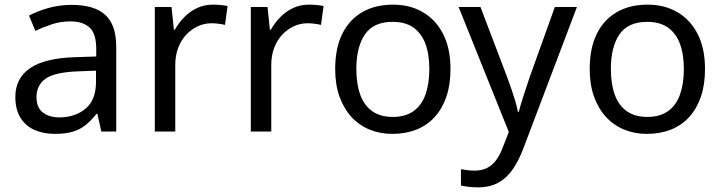

<svg xmlns="http://www.w3.org/2000/svg" viewBox="-20 -566 3107 826"><path d="M288 -545Q386 -545 433 -502Q480 -459 480 -365V0H416L399 -76H395Q372 -47 347.5 -27.5Q323 -8 291.5 1Q260 10 215 10Q167 10 128.5 -7Q90 -24 68 -59.5Q46 -95 46 -149Q46 -229 109 -272.5Q172 -316 303 -320L394 -323V-355Q394 -422 365 -448Q336 -474 283 -474Q241 -474 203 -461.5Q165 -449 132 -433L105 -499Q140 -518 188 -531.5Q236 -545 288 -545ZM314 -259Q214 -255 175.5 -227Q137 -199 137 -148Q137 -103 164.5 -82Q192 -61 235 -61Q303 -61 348 -98.5Q393 -136 393 -214V-262Z M896 -546Q911 -546 928.5 -544.5Q946 -543 959 -540L948 -459Q935 -462 919.5 -464Q904 -466 890 -466Q859 -466 831 -453Q803 -440 781 -416.5Q759 -393 746.5 -360Q734 -327 734 -286V0H646V-536H718L728 -438H732Q749 -468 773 -492.5Q797 -517 828 -531.5Q859 -546 896 -546Z M1309 -546Q1324 -546 1341.5 -544.5Q1359 -543 1372 -540L1361 -459Q1348 -462 1332.5 -464Q1317 -466 1303 -466Q1272 -466 1244 -453Q1216 -440 1194 -416.5Q1172 -393 1159.5 -360Q1147 -327 1147 -286V0H1059V-536H1131L1141 -438H1145Q1162 -468 1186 -492.5Q1210 -517 1241 -531.5Q1272 -546 1309 -546Z M1918 -269Q1918 -202 1900.5 -150.5Q1883 -99 1850.5 -63Q1818 -27 1771.5 -8.5Q1725 10 1668 10Q1615 10 1570 -8.5Q1525 -27 1492 -63Q1459 -99 1440.5 -150.5Q1422 -202 1422 -269Q1422 -358 1452 -419.5Q1482 -481 1538 -513.5Q1594 -546 1671 -546Q1744 -546 1799.5 -513.5Q1855 -481 1886.5 -419.5Q1918 -358 1918 -269ZM1513 -269Q1513 -206 1529.5 -159.5Q1546 -113 1581 -88Q1616 -63 1670 -63Q1724 -63 1759 -88Q1794 -113 1810.5 -159.5Q1827 -206 1827 -269Q1827 -333 1810 -378Q1793 -423 1758.5 -447.5Q1724 -472 1669 -472Q1587 -472 1550 -418Q1513 -364 1513 -269Z M1953 -536H2047L2163 -231Q2173 -204 2181.5 -179Q2190 -154 2197 -130.5Q2204 -107 2208 -85H2212Q2218 -110 2231 -150.5Q2244 -191 2258 -232L2367 -536H2462L2231 74Q2212 124 2186.5 161.5Q2161 199 2124.5 219.5Q2088 240 2036 240Q2012 240 1994 237.5Q1976 235 1963 232V162Q1974 164 1989.5 166Q2005 168 2022 168Q2053 168 2075.5 156.5Q2098 145 2114 123.5Q2130 102 2141 73L2169 2Z M3013 -269Q3013 -202 2995.5 -150.5Q2978 -99 2945.5 -63Q2913 -27 2866.5 -8.5Q2820 10 2763 10Q2710 10 2665 -8.5Q2620 -27 2587 -63Q2554 -99 2535.5 -150.5Q2517 -202 2517 -269Q2517 -358 2547 -419.5Q2577 -481 2633 -513.5Q2689 -546 2766 -546Q2839 -546 2894.5 -513.5Q2950 -481 2981.5 -419.5Q3013 -358 3013 -269ZM2608 -269Q2608 -206 2624.5 -159.5Q2641 -113 2676 -88Q2711 -63 2765 -63Q2819 -63 2854 -88Q2889 -113 2905.5 -159.5Q2922 -206 2922 -269Q2922 -333 2905 -378Q2888 -423 2853.5 -447.5Q2819 -472 2764 -472Q2682 -472 2645 -418Q2608 -364 2608 -269Z"/></svg>

Font: Noto Sans Khmer
Style: Regular
Weight: 400
Designer: Danh Hong and the Monotype Design Team
Foundry: Monotype Imaging Inc.
Version: Version 2.003